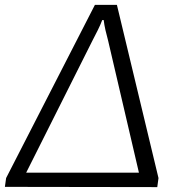

<svg xmlns="http://www.w3.org/2000/svg" viewBox="-54 -765 730 785"><path d="M-34 -1 589 0 594 -37 424 -745H334L-29 -37ZM53 -59 324 -599C339 -628 354 -656 364 -683H370C373 -656 380 -629 388 -599L514 -59Z"/></svg>

Font: Cheyenne Sans Light
Style: Italic
Weight: 300
Italic angle: -8.13011°
Designer: The Public Sans project authors (U.S. Web Design System), Libre Franklin designed by Pablo Impallari and Rodrigo Fuenzal
Foundry: The Cheyenne Sans Project Authors
Version: Version 2.007